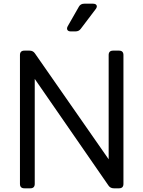

<svg xmlns="http://www.w3.org/2000/svg" viewBox="-20 -1019 776 1039"><path d="M112 0Q88 0 88 -24V-721Q88 -745 112 -745H140Q159 -745 169 -730L568 -157V-721Q568 -745 592 -745H624Q648 -745 648 -721V-24Q648 0 624 0H596Q577 0 567 -15L168 -592V-24Q168 0 144 0ZM363 -849Q349 -849 344.5 -857.5Q340 -866 347 -878L407 -983Q416 -999 436 -999H483Q498 -999 502.5 -990.5Q507 -982 498 -970L417 -863Q407 -849 388 -849Z"/></svg>

Font: Pitagon Sans Text
Style: Regular
Weight: 400
Designer: Travis Tran
Foundry: Pitagon
Version: Version 1.001; ttfautohint (v1.8.4.7-5d5b);gftools[0.9.26]